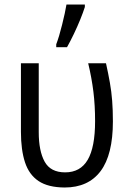

<svg xmlns="http://www.w3.org/2000/svg" viewBox="-20 -813 564 842"><path d="M263.2 9.3Q190.9 8.8 149.2 -19Q107.4 -46.9 89.6 -101.3Q71.8 -155.8 71.8 -234.9V-535.6H149.9V-233.4Q149.9 -150.9 175.8 -104Q201.7 -57.1 265.6 -57.1Q332.5 -57.1 364.7 -112.3Q397 -167.5 397 -281.7Q397 -350.6 389.6 -410.6Q382.3 -470.7 366.7 -535.6H444.8Q455.1 -489.3 461.9 -450.4Q468.8 -411.6 471.9 -371.3Q475.1 -331.1 475.1 -280.8Q475.1 -134.3 421.1 -62.5Q367.2 9.3 263.2 9.3ZM226.6 -606V-618.7Q232.4 -633.8 239.3 -656.5Q246.1 -679.2 252.4 -704.8Q258.8 -730.5 263.9 -753.9Q269 -777.3 271.5 -793H352.1V-782.2Q344.7 -758.8 332 -727.5Q319.3 -696.3 304 -664.3Q288.6 -632.3 273.9 -606Z"/></svg>

Font: Open Sans SemiCondensed
Style: Regular
Weight: 400
Width: 4
Designer: Monotype Design Team
Foundry: Monotype Imaging Inc.
Version: Version 3.000